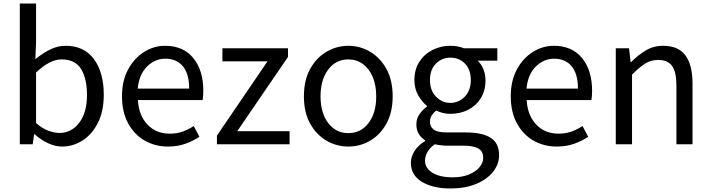

<svg xmlns="http://www.w3.org/2000/svg" viewBox="-20 -816 4021 1086"><path d="M331 13Q294 13 253 -5.5Q212 -24 177 -56H173L165 0H92V-796H184V-578L180 -481Q218 -513 261.5 -535Q305 -557 351 -557Q456 -557 511.5 -481.5Q567 -406 567 -280Q567 -187 534 -121.5Q501 -56 447 -21.5Q393 13 331 13ZM316 -64Q384 -64 428 -121.5Q472 -179 472 -279Q472 -370 439 -425Q406 -480 328 -480Q294 -480 258 -461Q222 -442 184 -406V-120Q219 -89 254 -76.5Q289 -64 316 -64Z M930 13Q858 13 799 -20.5Q740 -54 705 -118Q670 -182 670 -271Q670 -360 705 -424Q740 -488 795.5 -522.5Q851 -557 913 -557Q1017 -557 1073.5 -487.5Q1130 -418 1130 -302Q1130 -287 1129 -274Q1128 -261 1126 -250H760Q765 -163 814 -111.5Q863 -60 940 -60Q980 -60 1012.5 -71.5Q1045 -83 1076 -103L1108 -42Q1073 -19 1029 -3Q985 13 930 13ZM759 -315H1050Q1050 -398 1014.5 -441Q979 -484 915 -484Q857 -484 812 -440Q767 -396 759 -315Z M1207 0V-49L1493 -469H1238V-543H1609V-494L1322 -74H1618V0Z M1950 13Q1884 13 1826.5 -20.5Q1769 -54 1734 -117.5Q1699 -181 1699 -271Q1699 -362 1734 -425.5Q1769 -489 1826.5 -523Q1884 -557 1950 -557Q2017 -557 2074 -523Q2131 -489 2166 -425.5Q2201 -362 2201 -271Q2201 -181 2166 -117.5Q2131 -54 2074 -20.5Q2017 13 1950 13ZM1950 -63Q2021 -63 2064.5 -120Q2108 -177 2108 -271Q2108 -334 2088 -381Q2068 -428 2032.5 -454Q1997 -480 1950 -480Q1880 -480 1836.5 -422.5Q1793 -365 1793 -271Q1793 -177 1836.5 -120Q1880 -63 1950 -63Z M2528 250Q2429 250 2366.5 212.5Q2304 175 2304 105Q2304 70 2325 37.5Q2346 5 2384 -18V-23Q2363 -36 2349 -58Q2335 -80 2335 -112Q2335 -146 2354 -172Q2373 -198 2395 -213V-217Q2368 -238 2346 -276Q2324 -314 2324 -363Q2324 -423 2352 -466.5Q2380 -510 2426.5 -533.5Q2473 -557 2527 -557Q2550 -557 2570 -553Q2590 -549 2604 -543H2793V-473H2682Q2702 -454 2714 -425Q2726 -396 2726 -361Q2726 -303 2699.5 -260.5Q2673 -218 2628 -195Q2583 -172 2527 -172Q2485 -172 2447 -191Q2432 -178 2422 -163.5Q2412 -149 2412 -126Q2412 -101 2432 -84Q2452 -67 2507 -67H2614Q2708 -67 2755.5 -36.5Q2803 -6 2803 62Q2803 112 2769.5 155Q2736 198 2674 224Q2612 250 2528 250ZM2541 187Q2594 187 2632.5 171Q2671 155 2692 130Q2713 105 2713 77Q2713 39 2685 23.5Q2657 8 2603 8H2509Q2494 8 2475.5 6Q2457 4 2439 0Q2410 21 2397 45Q2384 69 2384 92Q2384 135 2425.5 161Q2467 187 2541 187ZM2527 -234Q2574 -234 2608.5 -269Q2643 -304 2643 -363Q2643 -423 2609.5 -456.5Q2576 -490 2527 -490Q2480 -490 2446 -456.5Q2412 -423 2412 -363Q2412 -304 2446.5 -269Q2481 -234 2527 -234Z M3129 13Q3057 13 2998 -20.5Q2939 -54 2904 -118Q2869 -182 2869 -271Q2869 -360 2904 -424Q2939 -488 2994.5 -522.5Q3050 -557 3112 -557Q3216 -557 3272.5 -487.5Q3329 -418 3329 -302Q3329 -287 3328 -274Q3327 -261 3325 -250H2959Q2964 -163 3013 -111.5Q3062 -60 3139 -60Q3179 -60 3211.5 -71.5Q3244 -83 3275 -103L3307 -42Q3272 -19 3228 -3Q3184 13 3129 13ZM2958 -315H3249Q3249 -398 3213.5 -441Q3178 -484 3114 -484Q3056 -484 3011 -440Q2966 -396 2958 -315Z M3463 0V-543H3538L3547 -464H3549Q3587 -503 3631.5 -530Q3676 -557 3731 -557Q3817 -557 3857 -502.5Q3897 -448 3897 -344V0H3806V-332Q3806 -409 3781.5 -443Q3757 -477 3703 -477Q3661 -477 3628.5 -456Q3596 -435 3555 -394V0Z"/></svg>

Font: Chocolate Classical Sans
Style: Regular
Weight: 400
Designer: 田海東、宇文滿月
Foundry: Moonlit Owen
Version: Version 1.001